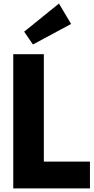

<svg xmlns="http://www.w3.org/2000/svg" viewBox="-20 -1053 524 1073"><path d="M482.7 0V-150H225V-750H54.1V0ZM115 -875.9 164.1 -804.5 377.3 -919.1 309.5 -1033.2Z"/></svg>

Font: Spartan MB ExtBd
Style: Regular
Weight: 800
Designer: Matt Bailey, Mirko Velimirovic
Foundry: Matt Bailey
Version: Version 1.005